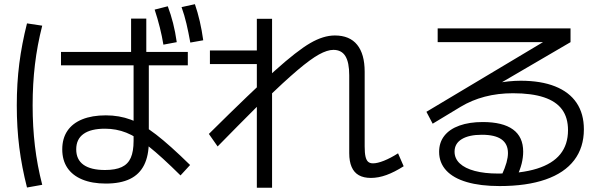

<svg xmlns="http://www.w3.org/2000/svg" viewBox="-20 -838 2852 899"><path d="M271.5 -138.7Q271.5 -189.5 295.4 -225.1Q319.3 -260.7 365.2 -279.3Q411.1 -297.9 475.6 -297.9Q538.1 -297.9 592.3 -277.8Q646.5 -257.8 710.9 -208Q775.4 -158.2 870.1 -65.4L825.2 -16.6Q735.4 -105.5 676.8 -151.9Q618.2 -198.2 571.3 -216.8Q524.4 -235.4 471.7 -235.4Q405.3 -235.4 371.1 -210.9Q336.9 -186.5 336.9 -138.7Q336.9 -90.8 371.1 -66.4Q405.3 -42 471.7 -42Q520.5 -42 549.8 -55.7Q579.1 -69.3 592.3 -99.1Q605.5 -128.9 605.5 -178.7V-563.5H593.8V-751H665V-563.5H676.8V-175.8Q676.8 -109.4 654.8 -65.4Q632.8 -21.5 588.4 0Q543.9 21.5 475.6 21.5Q411.1 21.5 365.2 2.4Q319.3 -16.6 295.4 -52.2Q271.5 -87.9 271.5 -138.7ZM58.6 -344.7Q58.6 -448.2 70.3 -540Q82 -631.8 106.4 -728.5L177.7 -717.8Q154.3 -626 143.6 -535.6Q132.8 -445.3 132.8 -344.7Q132.8 -244.1 143.6 -153.8Q154.3 -63.5 177.7 27.3L106.4 40Q82 -55.7 70.3 -147.9Q58.6 -240.2 58.6 -344.7ZM265.6 -594.7H859.4V-532.2H265.6ZM704.1 -793 765.6 -808.6Q780.3 -769.5 790.5 -729Q800.8 -688.5 807.6 -640.6L745.1 -628.9Q732.4 -707 704.1 -793ZM830.1 -804.7 892.6 -818.4Q918.9 -742.2 931.6 -649.4L871.1 -638.7Q862.3 -687.5 853 -727.1Q843.8 -766.6 830.1 -804.7Z M1615.2 -121.1V-485.4Q1615.2 -545.9 1597.2 -575.2Q1579.1 -604.5 1541 -604.5Q1512.7 -604.5 1473.6 -583Q1434.6 -561.5 1373.5 -509.8Q1312.5 -458 1215.8 -365.2H1210Q1084 -239.3 999 -152.3L958 -210.9Q1161.1 -412.1 1266.1 -506.3Q1371.1 -600.6 1432.6 -636.2Q1494.1 -671.9 1547.9 -671.9Q1617.2 -671.9 1652.3 -628.4Q1687.5 -585 1687.5 -502V-152.3Q1687.5 -122.1 1691.4 -105Q1695.3 -87.9 1703.6 -80.6Q1711.9 -73.2 1726.6 -73.2Q1747.1 -73.2 1777.8 -85.4Q1808.6 -97.7 1843.8 -120.1L1870.1 -59.6Q1827.1 -32.2 1789.6 -18.6Q1752 -4.9 1716.8 -4.9Q1682.6 -4.9 1660.2 -17.6Q1637.7 -30.3 1626.5 -56.2Q1615.2 -82 1615.2 -121.1ZM1182.6 -538.1H962.9V-601.6H1182.6V-750H1253.9V41H1182.6Z M2036.1 -127Q2036.1 -170.9 2060.5 -202.1Q2085 -233.4 2131.3 -250Q2177.7 -266.6 2240.2 -266.6Q2334 -266.6 2381.8 -231.9Q2429.7 -197.3 2429.7 -127.9Q2429.7 -100.6 2422.4 -71.3Q2415 -42 2398.4 -6.8L2329.1 -17.6Q2344.7 -51.8 2351.6 -76.7Q2358.4 -101.6 2358.4 -121.1Q2358.4 -164.1 2328.1 -185.5Q2297.9 -207 2236.3 -207Q2175.8 -207 2142.1 -186.5Q2108.4 -166 2108.4 -127.9Q2108.4 -95.7 2132.8 -72.8Q2157.2 -49.8 2203.1 -37.6Q2249 -25.4 2311.5 -25.4Q2420.9 -25.4 2494.1 -48.3Q2567.4 -71.3 2603.5 -116.2Q2639.6 -161.1 2639.6 -228.5Q2639.6 -287.1 2611.8 -325.2Q2584 -363.3 2526.9 -382.3Q2469.7 -401.4 2381.8 -401.4Q2311.5 -401.4 2250 -385.3Q2188.5 -369.1 2136.7 -337.9L2005.9 -258.8L1976.6 -314.5L2551.8 -658.2V-640.6H2029.3V-705.1H2651.4V-640.6L2216.8 -386.7L2178.7 -416Q2231.4 -435.5 2298.3 -447.8Q2365.2 -460 2418 -460Q2512.7 -460 2579.1 -433.6Q2645.5 -407.2 2679.7 -356.4Q2713.9 -305.7 2713.9 -232.4Q2713.9 -147.5 2668.5 -87.9Q2623 -28.3 2534.7 2.4Q2446.3 33.2 2319.3 33.2Q2229.5 33.2 2166 14.6Q2102.5 -3.9 2069.3 -40Q2036.1 -76.2 2036.1 -127Z"/></svg>

Font: Pretendard JP Variable
Style: Regular
Weight: 400
Designer: Base glyphs from Inter by Rasmus Andersson; Hangul glyphs from Noto Sans CJK(Source Han Sans) by Jang Soo-young and Kang
Foundry: Kil Hyung-jin
Version: Version 1.307;Glyphs 3.2 (3192)